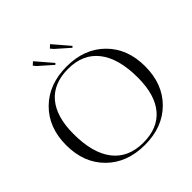

<svg xmlns="http://www.w3.org/2000/svg" viewBox="-235 -1087 1272 1272"><g transform="rotate(-45 401.0 -450.5)"><path d="M269 -909 366 -796 357 -787 264 -869 247 -889ZM429 -909 526 -796 517 -787 424 -869 407 -889ZM402 8Q235 8 133 -93Q31 -194 31 -360Q31 -525 133 -626Q235 -727 402 -727Q568 -727 669.5 -626Q771 -525 771 -360Q771 -194 669.5 -93Q568 8 402 8ZM405 -10Q541 -10 612.5 -95Q684 -180 684 -341Q684 -520 610.5 -614.5Q537 -709 398 -709Q261 -709 189.5 -624Q118 -539 118 -378Q118 -199 191.5 -104.5Q265 -10 405 -10Z"/></g></svg>

Font: FoglihtenNo06
Style: Regular
Weight: 500
Designer: gluk (gluksza@wp.pl)
Foundry: gluk (gluksza@wp.pl)
Version: Version 0.76